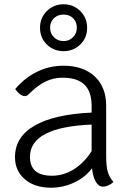

<svg xmlns="http://www.w3.org/2000/svg" viewBox="-20 -867 598 897"><path d="M510 -17Q500 -7 486.5 -1Q473 5 461 5Q441 5 427.5 -18Q414 -41 410 -81Q379 -39 327 -14.5Q275 10 218 10Q142 10 96 -29.5Q50 -69 50 -133Q50 -227 141.5 -280Q233 -333 408 -341V-373Q408 -439 374.5 -471.5Q341 -504 273 -504Q229 -504 191.5 -485.5Q154 -467 111 -424Q105 -418 96 -418Q86 -418 74 -426.5Q62 -435 51 -451Q96 -504 153.5 -532Q211 -560 276 -560Q369 -560 422.5 -510Q476 -460 476 -373V-137Q476 -91 483.5 -64.5Q491 -38 510 -17ZM408 -161V-285Q120 -273 120 -134Q120 -46 223 -46Q277 -46 325 -76Q373 -106 408 -161ZM167 -737Q167 -784 199 -815.5Q231 -847 277 -847Q323 -847 355 -815.5Q387 -784 387 -737Q387 -690 355 -659Q323 -628 277 -628Q231 -628 199 -659Q167 -690 167 -737ZM339 -737Q339 -765 321.5 -782Q304 -799 277 -799Q250 -799 232 -782Q214 -765 214 -737Q214 -711 232 -693Q250 -675 277 -675Q303 -675 321 -693Q339 -711 339 -737Z"/></svg>

Font: Krub
Style: Regular
Weight: 400
Designer: Ekaluck Peanpanawate
Foundry: Cadson Demak Co.,Ltd.
Version: Version 1.000; ttfautohint (v1.6)